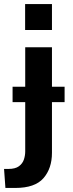

<svg xmlns="http://www.w3.org/2000/svg" viewBox="-29 -760 366 957"><path d="M96.2 -739.7H230V-610.4H96.2ZM-8.8 82H13.2Q47.4 82 65.4 68.6Q83.5 55.2 90.1 35.2Q96.7 15.1 96.7 -4.9V-251H33.7V-327.6H96.7V-524.4H230V-327.6H293V-251H230V1.5Q230 79.6 187.5 128.2Q145 176.8 47.4 176.8H-2Z"/></svg>

Font: Monda
Style: Bold
Weight: 700
Designer: Vernon Adams
Foundry: Vernon Adams
Version: Version 2.100; ttfautohint (v1.8.3)